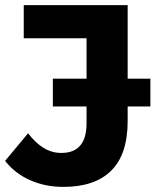

<svg xmlns="http://www.w3.org/2000/svg" viewBox="-36 -720 609 752"><path d="M212 12Q141 12 81.5 -14.5Q22 -41 -16 -90L74 -198Q103 -160 135 -140.5Q167 -121 204 -121Q303 -121 303 -237V-570H57V-700H464V-246Q464 -116 400 -52Q336 12 212 12ZM171 -303V-412H553V-303Z"/></svg>

Font: Montserrat Thin
Style: Bold
Weight: 700
Version: Version 9.000